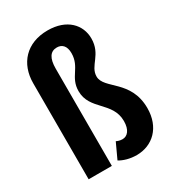

<svg xmlns="http://www.w3.org/2000/svg" viewBox="-198 -916 934 1039"><g transform="rotate(-30 269.5 -396.0)"><path d="M265 -809C132 -809 55 -722 55 -600V0H200V-608C200 -672 221 -704 262 -704C294 -704 316 -683 316 -638C316 -549 246 -529 246 -440C246 -321 378 -299 378 -178C378 -122 353 -96 323 -96C306 -96 294 -101 285 -105L241 -10C268 6 304 17 347 17C446 17 523 -55 523 -175C523 -352 370 -380 370 -460C370 -528 449 -551 449 -653C449 -738 385 -809 265 -809Z"/></g></svg>

Font: Glow Sans TC Compressed
Style: Bold
Weight: 700
Width: 2
Designer: Ryoko NISHIZUKA (kana, bopomofo & ideographs); Paul D. Hunt (Latin, Greek & Cyrillic); Sandoll Communications, Soo-young
Version: Version 0.93